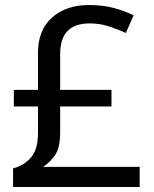

<svg xmlns="http://www.w3.org/2000/svg" viewBox="-20 -743 612 763"><path d="M334 -723Q389 -723 433 -711Q477 -699 511 -682L480 -612Q450 -626 413.5 -638Q377 -650 336 -650Q279 -650 249 -620.5Q219 -591 219 -525V-386H423V-320H219V-216Q219 -155 198 -125.5Q177 -96 151 -80H535V0H32V-74Q75 -85 103 -117Q131 -149 131 -215V-320H35V-386H131V-534Q131 -623 186.5 -673Q242 -723 334 -723Z"/></svg>

Font: Noto Music
Style: Regular
Weight: 400
Designer: Monotype Design Team, Benjamin Yang
Foundry: Monotype Imaging Inc.
Version: Version 2.002; ttfautohint (v1.8.4.7-5d5b)